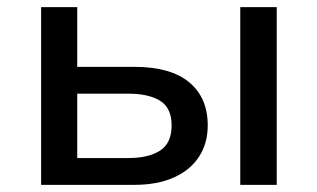

<svg xmlns="http://www.w3.org/2000/svg" viewBox="-20 -517 888 537"><path d="M95 0V-497H196V-330H356Q457 -330 509 -287Q561 -244 561 -166Q561 -116 536.5 -78.5Q512 -41 466 -20.5Q420 0 356 0ZM196 -75H339Q396 -75 428 -96Q460 -117 460 -166Q460 -215 428 -235Q396 -255 339 -255H196ZM652 0V-497H754V0Z"/></svg>

Font: Nunito Sans 7pt Medium
Style: Regular
Weight: 500
Designer: Vernon Adams
Foundry: Vernon Adams
Version: Version 3.101;gftools[0.9.27]